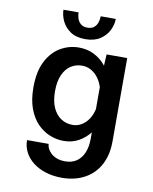

<svg xmlns="http://www.w3.org/2000/svg" viewBox="-98 -775 845 1059"><g transform="rotate(10 325.0 -245.0)"><path d="M321.5 213Q272.5 213 231.2 200Q190 187 160.2 164Q130.5 141 114 109.8Q97.5 78.5 97.5 41.5H218.5Q218.5 53 224.8 66.5Q231 80 243.8 92.2Q256.5 104.5 276.5 112.5Q296.5 120.5 324.5 120.5Q362 120.5 388.2 102.5Q414.5 84.5 428.2 51.5Q442 18.5 442 -27V-397L447.5 -500H563V-32.5Q563 15.5 551.2 54.5Q539.5 93.5 518 123Q496.5 152.5 466.8 172.5Q437 192.5 400.2 202.8Q363.5 213 321.5 213ZM296 11Q255.5 11 217.2 -4.8Q179 -20.5 148.2 -52.5Q117.5 -84.5 99.5 -134Q81.5 -183.5 81.5 -251Q81.5 -341 111.5 -398.5Q141.5 -456 189.2 -483.5Q237 -511 291 -511Q338.5 -511 375.8 -492.2Q413 -473.5 438.2 -443.5Q463.5 -413.5 477 -379.2Q490.5 -345 490.5 -313.5L447 -298Q442.5 -319.5 432.2 -340.8Q422 -362 406.5 -378.8Q391 -395.5 370.8 -405.5Q350.5 -415.5 325.5 -415.5Q291 -415.5 263.2 -397.5Q235.5 -379.5 219 -343Q202.5 -306.5 202.5 -251Q202.5 -195.5 219.5 -158.5Q236.5 -121.5 265.2 -103Q294 -84.5 329 -84.5Q354 -84.5 374.2 -95.2Q394.5 -106 409.8 -124.2Q425 -142.5 434 -166Q443 -189.5 445 -214L491.5 -198.5Q491.5 -166.5 479 -130.2Q466.5 -94 441.5 -62Q416.5 -30 380 -9.5Q343.5 11 296 11ZM316.5 -562.5Q265 -562.5 233 -584.2Q201 -606 185.8 -638.2Q170.5 -670.5 170.5 -701.5H255Q255 -684.5 260.8 -667.2Q266.5 -650 280 -638.5Q293.5 -627 317.5 -627Q341 -627 354.5 -638.5Q368 -650 373.5 -667.2Q379 -684.5 379 -701.5H463.5Q463.5 -670.5 448 -638.2Q432.5 -606 399.8 -584.2Q367 -562.5 316.5 -562.5Z"/></g></svg>

Font: Trispace Thin Medium
Style: Regular
Weight: 500
Version: Version 1.210